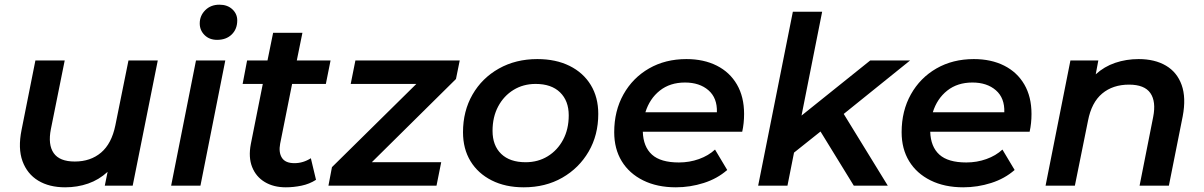

<svg xmlns="http://www.w3.org/2000/svg" viewBox="-20 -792 5136 819"><path d="M258 7Q190 7 143 -21.5Q96 -50 76 -104.5Q56 -159 72 -238L131 -534H256L197 -241Q184 -175 209 -139Q234 -103 299 -103Q366 -103 411 -141Q456 -179 472 -257L528 -534H653L546 0H427L439 -59Q402 -25 356 -9Q310 7 258 7Z M710 0 816 -534H941L835 0ZM906 -622Q873 -622 852.5 -642.5Q832 -663 832 -692Q832 -725 855.5 -748.5Q879 -772 916 -772Q950 -772 971 -752.5Q992 -733 992 -705Q992 -668 968.5 -645Q945 -622 906 -622Z M1199 7Q1147 7 1109.5 -15.5Q1072 -38 1055.5 -79.5Q1039 -121 1050 -178L1101 -434H1015L1034 -534H1121L1145 -652H1270L1246 -534H1390L1370 -434H1226L1175 -179Q1168 -142 1182.5 -119Q1197 -96 1236 -96Q1273 -96 1306 -117L1328 -25Q1300 -7 1266 0Q1232 7 1199 7Z M1381 0 1396 -79 1756 -434H1476L1496 -534H1941L1925 -455L1566 -100H1862L1842 0Z M2214 7Q2136 7 2077.5 -22.5Q2019 -52 1987 -104.5Q1955 -157 1955 -228Q1955 -318 1995.5 -388.5Q2036 -459 2108 -499.5Q2180 -540 2272 -540Q2351 -540 2409.5 -511Q2468 -482 2500 -429.5Q2532 -377 2532 -306Q2532 -216 2491 -145.5Q2450 -75 2378.5 -34Q2307 7 2214 7ZM2222 -100Q2275 -100 2316.5 -125.5Q2358 -151 2382 -196Q2406 -241 2406 -300Q2406 -362 2369 -398Q2332 -434 2265 -434Q2212 -434 2170.5 -408.5Q2129 -383 2105 -338Q2081 -293 2081 -234Q2081 -171 2118 -135.5Q2155 -100 2222 -100Z M2863 7Q2783 7 2723.5 -22.5Q2664 -52 2632 -104.5Q2600 -157 2600 -228Q2600 -319 2639.5 -389.5Q2679 -460 2748.5 -500Q2818 -540 2908 -540Q2982 -540 3037.5 -512Q3093 -484 3123.5 -431.5Q3154 -379 3154 -306Q3154 -286 3152 -267Q3150 -248 3146 -230H2722Q2724 -166 2761 -132.5Q2798 -99 2876 -99Q2921 -99 2961.5 -113.5Q3002 -128 3030 -154L3082 -67Q3040 -30 2982 -11.5Q2924 7 2863 7ZM2733 -313H3038Q3040 -374 3002 -407Q2964 -440 2902 -440Q2838 -440 2794.5 -405.5Q2751 -371 2733 -313Z M3214 0 3362 -742H3487L3399 -299L3692 -534H3862L3579 -306L3767 0H3622L3480 -231L3367 -141L3339 0Z M4089 7Q4009 7 3949.5 -22.5Q3890 -52 3858 -104.5Q3826 -157 3826 -228Q3826 -319 3865.5 -389.5Q3905 -460 3974.5 -500Q4044 -540 4134 -540Q4208 -540 4263.5 -512Q4319 -484 4349.5 -431.5Q4380 -379 4380 -306Q4380 -286 4378 -267Q4376 -248 4372 -230H3948Q3950 -166 3987 -132.5Q4024 -99 4102 -99Q4147 -99 4187.5 -113.5Q4228 -128 4256 -154L4308 -67Q4266 -30 4208 -11.5Q4150 7 4089 7ZM3959 -313H4264Q4266 -374 4228 -407Q4190 -440 4128 -440Q4064 -440 4020.5 -405.5Q3977 -371 3959 -313Z M4837 -540Q4906 -540 4953.5 -512Q5001 -484 5020.5 -429.5Q5040 -375 5025 -296L4966 0H4841L4899 -293Q4912 -359 4887 -395Q4862 -431 4796 -431Q4727 -431 4681.5 -393Q4636 -355 4621 -277L4565 0H4440L4546 -534H4665L4654 -475Q4690 -508 4737 -524Q4784 -540 4837 -540Z"/></svg>

Font: Montserrat SemiBold
Style: Italic
Weight: 600
Italic angle: -11.3°
Designer: Julieta Ulanovsky
Foundry: Julieta Ulanovsky
Version: Version 9.000; ttfautohint (v1.8.4.7-5d5b)